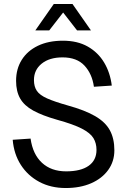

<svg xmlns="http://www.w3.org/2000/svg" viewBox="-20 -931 640 967"><path d="M311 16Q236 16 178 -15Q120 -46 85 -100.5Q50 -155 44 -227L134 -233Q145 -154 191.5 -111Q238 -68 313 -68Q387 -68 426.5 -96Q466 -124 466 -176Q466 -210 450.5 -235.5Q435 -261 392.5 -283Q350 -305 267 -328Q193 -349 147.5 -374Q102 -399 81.5 -435Q61 -471 61 -524Q61 -584 89.5 -629.5Q118 -675 171 -700.5Q224 -726 297 -726Q370 -726 422 -696.5Q474 -667 504.5 -616Q535 -565 543 -500L453 -494Q444 -559 405.5 -600.5Q367 -642 295 -642Q229 -642 190 -610.5Q151 -579 151 -528Q151 -495 165.5 -473.5Q180 -452 217 -435.5Q254 -419 321 -400Q408 -376 459.5 -346Q511 -316 533.5 -274.5Q556 -233 556 -174Q556 -118 525 -75Q494 -32 439 -8Q384 16 311 16ZM158 -778 251 -911H345L438 -778H368L298 -868L228 -778Z"/></svg>

Font: Geist Mono
Style: Regular
Weight: 400
Monospace: yes
Designer: Basement.studio, Andrés Briganti, Mateo Zaragoza
Foundry: Basement.studio, Vercel, Andrés Briganti, Guido Ferreyra, Mateo Zaragoza
Version: Version 1.500; ttfautohint (v1.8.4.7-5d5b)